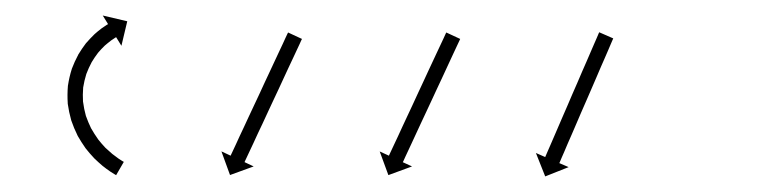

<svg xmlns="http://www.w3.org/2000/svg" viewBox="-20 -579 1017 250"><path d="M129.1 -352.2C129.8 -351.8 130.5 -351.3 131.2 -350.9L141.2 -368.2C140.6 -368.6 139.9 -369 139.2 -369.4C139.2 -369.4 139.3 -369.4 139.3 -369.4C139.3 -369.3 139.3 -369.3 139.3 -369.3C137.5 -370.4 135.8 -371.6 134 -372.7C134 -372.7 134.1 -372.7 134.1 -372.7C134.2 -372.6 134.2 -372.6 134.2 -372.6C131.5 -374.5 128.9 -376.4 126.3 -378.5C126.3 -378.5 126.3 -378.4 126.4 -378.4C126.5 -378.3 126.5 -378.3 126.5 -378.3C123.3 -381 120.1 -383.9 117 -386.8C117 -386.8 117.1 -386.8 117.2 -386.7C117.3 -386.6 117.3 -386.5 117.3 -386.5C113.8 -390.2 110.5 -394.1 107.4 -398C107.4 -398 107.5 -397.9 107.5 -397.8C107.6 -397.7 107.7 -397.7 107.7 -397.7C104.4 -402.3 101.4 -407.1 98.6 -412C98.6 -412 98.6 -411.9 98.7 -411.8C98.8 -411.7 98.8 -411.5 98.8 -411.5C96.1 -417 93.8 -422.7 91.7 -428.5C91.7 -428.5 91.8 -428.4 91.8 -428.2C91.9 -428 91.9 -427.9 91.9 -427.9C90.2 -434.1 88.9 -440.3 88.1 -446.7C88.1 -446.7 88.1 -446.5 88.1 -446.3C88.1 -446.2 88.1 -446 88.1 -446C87.7 -452.4 87.8 -458.9 88.3 -465.4C88.3 -465.4 88.3 -465.2 88.3 -465C88.2 -464.8 88.2 -464.6 88.2 -464.6C89.2 -470.8 90.6 -477 92.5 -483C92.5 -483 92.4 -482.8 92.4 -482.7C92.3 -482.5 92.3 -482.4 92.3 -482.4C94.3 -487.7 96.7 -493 99.4 -498.1C99.4 -498.1 99.3 -498 99.2 -497.9C99.2 -497.7 99.1 -497.6 99.1 -497.6C101.8 -502.1 104.7 -506.4 107.9 -510.6C107.9 -510.6 107.8 -510.5 107.7 -510.3C107.6 -510.2 107.5 -510.1 107.5 -510.1C110.4 -513.5 113.4 -516.7 116.6 -519.8C116.6 -519.8 116.6 -519.7 116.5 -519.6C116.4 -519.6 116.3 -519.5 116.3 -519.5C118.9 -521.7 121.5 -523.9 124.2 -525.9C124.2 -525.9 124.1 -525.9 124.1 -525.9C124 -525.8 123.9 -525.8 123.9 -525.8C125.7 -527 127.5 -528.3 129.3 -529.4C129.3 -529.4 129.3 -529.4 129.2 -529.4C129.2 -529.4 129.2 -529.4 129.2 -529.4C129.8 -529.8 130.5 -530.2 131.2 -530.6L138.1 -519.4L145.7 -551.3L113.8 -558.8L120.7 -547.6C120 -547.2 119.3 -546.7 118.5 -546.3C118.5 -546.3 118.5 -546.3 118.5 -546.3C118.5 -546.2 118.4 -546.2 118.4 -546.2C116.4 -544.9 114.3 -543.5 112.3 -542.1C112.3 -542.1 112.3 -542 112.2 -542C112.2 -541.9 112.1 -541.9 112.1 -541.9C109 -539.6 106 -537.1 103.1 -534.5C103.1 -534.5 103.1 -534.5 103 -534.4C102.9 -534.3 102.8 -534.2 102.8 -534.2C99.2 -530.7 95.7 -527 92.4 -523.2C92.4 -523.2 92.3 -523.1 92.2 -523C92.1 -522.9 92 -522.8 92 -522.8C88.4 -518 85 -513.1 81.9 -507.9C81.9 -507.9 81.9 -507.8 81.8 -507.7C81.7 -507.5 81.7 -507.4 81.7 -507.4C78.6 -501.6 75.9 -495.7 73.6 -489.6C73.6 -489.6 73.5 -489.4 73.5 -489.3C73.4 -489.1 73.4 -488.9 73.4 -488.9C71.2 -482 69.6 -474.9 68.5 -467.7C68.5 -467.7 68.4 -467.5 68.4 -467.4C68.4 -467.2 68.4 -467 68.4 -467C67.8 -459.6 67.7 -452.1 68.2 -444.7C68.2 -444.7 68.2 -444.5 68.2 -444.3C68.2 -444.2 68.2 -444 68.2 -444C69.2 -436.8 70.7 -429.6 72.7 -422.5C72.7 -422.5 72.7 -422.4 72.8 -422.2C72.8 -422.1 72.9 -421.9 72.9 -421.9C75.1 -415.4 77.8 -409 80.9 -402.7C80.9 -402.7 80.9 -402.6 81 -402.5C81.1 -402.3 81.1 -402.2 81.1 -402.2C84.3 -396.7 87.7 -391.2 91.4 -386C91.4 -386 91.5 -385.9 91.6 -385.8C91.6 -385.7 91.7 -385.6 91.7 -385.6C95.2 -381.2 98.9 -376.9 102.8 -372.8C102.8 -372.8 102.9 -372.7 103 -372.6C103 -372.6 103.1 -372.5 103.1 -372.5C106.5 -369.2 110.1 -366 113.7 -362.9C113.7 -362.9 113.8 -362.8 113.8 -362.8C113.9 -362.7 114 -362.7 114 -362.7C116.9 -360.4 119.8 -358.2 122.8 -356.2C122.8 -356.2 122.9 -356.1 122.9 -356.1C122.9 -356.1 123 -356 123 -356C125 -354.7 126.9 -353.5 129 -352.2C129 -352.2 129 -352.2 129 -352.2C129 -352.2 129.1 -352.2 129.1 -352.2ZM372.3 -526.5C372.6 -527.1 372.9 -527.7 373.2 -528.3L355.1 -536.7C354.8 -536.1 354.5 -535.5 354.2 -534.9C353.4 -533.2 352.6 -531.5 351.8 -529.8C350.6 -527.2 349.4 -524.6 348.2 -521.9C346.6 -518.5 345 -515.1 343.4 -511.7C341.5 -507.6 339.6 -503.6 337.7 -499.5C335.6 -495 333.5 -490.5 331.4 -486C329.1 -481.1 326.9 -476.3 324.6 -471.5C322.3 -466.5 320 -461.5 317.7 -456.5C315.3 -451.5 313 -446.5 310.7 -441.6C308.4 -436.7 306.2 -431.9 303.9 -427.1C301.8 -422.6 299.7 -418 297.6 -413.5C295.7 -409.5 293.8 -405.4 291.9 -401.4C290.3 -398 288.8 -394.5 287.2 -391.1C285.9 -388.5 284.7 -385.8 283.5 -383.2C282.7 -381.5 281.9 -379.8 281.1 -378.1C280.8 -377.5 280.5 -376.9 280.3 -376.3L268.3 -381.9L279.5 -351.1L310.3 -362.3L298.4 -367.9C298.7 -368.5 298.9 -369.1 299.2 -369.7C300 -371.4 300.8 -373.1 301.6 -374.8C302.8 -377.4 304.1 -380 305.3 -382.7C306.9 -386.1 308.5 -389.5 310.1 -392.9C312 -397 313.8 -401 315.7 -405.1C317.8 -409.6 319.9 -414.1 322.1 -418.6C324.3 -423.4 326.6 -428.3 328.8 -433.1C331.1 -438.1 333.5 -443.1 335.8 -448.1C338.1 -453.1 340.4 -458 342.8 -463C345 -467.9 347.3 -472.7 349.5 -477.5C351.6 -482 353.7 -486.6 355.8 -491.1C357.7 -495.1 359.6 -499.2 361.5 -503.2C363.1 -506.6 364.7 -510 366.3 -513.5C367.5 -516.1 368.7 -518.7 370 -521.4C370.8 -523.1 371.6 -524.8 372.3 -526.5ZM578.4 -526.5C578.6 -527.1 578.9 -527.7 579.2 -528.3L561.1 -536.7C560.8 -536.1 560.5 -535.5 560.2 -534.9C559.4 -533.2 558.6 -531.5 557.9 -529.8C556.6 -527.2 555.4 -524.6 554.2 -521.9C552.6 -518.5 551 -515.1 549.4 -511.7C547.5 -507.6 545.6 -503.6 543.7 -499.5C541.6 -495 539.5 -490.5 537.4 -486C535.2 -481.1 532.9 -476.3 530.7 -471.5C528.4 -466.5 526 -461.5 523.7 -456.5C521.4 -451.5 519.1 -446.5 516.8 -441.5C514.5 -436.7 512.3 -431.9 510 -427C507.9 -422.5 505.8 -418 503.7 -413.5C501.8 -409.4 499.9 -405.4 498.1 -401.3C496.5 -397.9 494.9 -394.5 493.3 -391.1C492.1 -388.4 490.8 -385.8 489.6 -383.2C488.8 -381.5 488 -379.8 487.2 -378.1C487 -377.5 486.7 -376.9 486.4 -376.3L474.4 -381.8L485.7 -351L516.5 -362.3L504.5 -367.8C504.8 -368.4 505.1 -369 505.4 -369.6C506.2 -371.3 506.9 -373 507.7 -374.7C509 -377.4 510.2 -380 511.4 -382.6C513 -386.1 514.6 -389.5 516.2 -392.9C518.1 -396.9 520 -401 521.8 -405C523.9 -409.6 526 -414.1 528.1 -418.6C530.4 -423.4 532.6 -428.3 534.9 -433.1C537.2 -438.1 539.5 -443.1 541.9 -448.1C544.2 -453 546.5 -458 548.8 -463C551.1 -467.9 553.3 -472.7 555.6 -477.5C557.7 -482 559.8 -486.6 561.9 -491.1C563.8 -495.1 565.6 -499.2 567.5 -503.2C569.1 -506.6 570.7 -510.1 572.3 -513.5C573.5 -516.1 574.8 -518.8 576 -521.4C576.8 -523.1 577.6 -524.8 578.4 -526.5ZM777.7 -527.2C778 -527.8 778.3 -528.4 778.5 -529L760.2 -537C759.9 -536.4 759.7 -535.8 759.4 -535.2C758.6 -533.4 757.9 -531.7 757.2 -530C756 -527.3 754.8 -524.7 753.7 -522C752.2 -518.5 750.7 -515.1 749.2 -511.6C747.4 -507.5 745.7 -503.4 743.9 -499.3C741.9 -494.7 739.9 -490.2 737.9 -485.6C735.8 -480.7 733.7 -475.8 731.6 -470.9C729.4 -465.9 727.2 -460.8 725 -455.8C722.9 -450.7 720.7 -445.7 718.5 -440.6C716.4 -435.7 714.3 -430.8 712.1 -425.9C710.2 -421.4 708.2 -416.8 706.2 -412.2C704.4 -408.1 702.7 -404 700.9 -399.9C699.4 -396.4 697.9 -393 696.4 -389.5C695.2 -386.8 694.1 -384.2 692.9 -381.5C692.2 -379.8 691.4 -378.1 690.7 -376.4C690.4 -375.7 690.2 -375.1 689.9 -374.5L677.8 -379.8L689.9 -349.3L720.4 -361.4L708.3 -366.6C708.5 -367.2 708.8 -367.8 709.1 -368.4C709.8 -370.1 710.5 -371.9 711.3 -373.6C712.4 -376.2 713.6 -378.9 714.8 -381.6C716.3 -385 717.7 -388.5 719.2 -392C721 -396.1 722.8 -400.2 724.6 -404.3C726.5 -408.8 728.5 -413.4 730.5 -418C732.6 -422.9 734.7 -427.8 736.8 -432.7C739 -437.7 741.2 -442.8 743.4 -447.8C745.6 -452.9 747.8 -457.9 750 -463C752.1 -467.9 754.2 -472.8 756.3 -477.6C758.3 -482.2 760.3 -486.8 762.2 -491.4C764 -495.5 765.8 -499.6 767.6 -503.7C769.1 -507.1 770.6 -510.6 772.1 -514.1C773.2 -516.7 774.4 -519.4 775.5 -522.1C776.3 -523.8 777 -525.5 777.7 -527.2Z"/></svg>

Font: FRB American Cursive Just Arrows
Style: Bold Italic
Weight: 700
Italic angle: -25°
Version: Version 2.0;Modular Font Editor K font №1